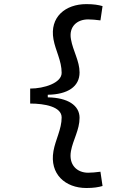

<svg xmlns="http://www.w3.org/2000/svg" viewBox="-20 -814 626 938"><path d="M401.9 104.5C438 104.5 460.4 100.6 481 94.7L470.7 24.9C448.7 27.8 427.7 29.8 410.6 29.8C356 29.8 314.5 -8.8 326.7 -76.2C336.4 -130.4 368.7 -179.2 368.7 -238.3C368.7 -299.3 311 -336.9 213.4 -338.4V-351.1C311 -352.5 368.7 -391.1 368.7 -460C368.7 -516.6 336.4 -565.4 326.7 -622.1C315.4 -683.6 356 -719.2 410.6 -719.2C427.7 -719.2 448.7 -717.3 470.7 -714.4L481 -784.2C460.4 -790 438 -793.9 401.9 -793.9C299.8 -793.9 221.7 -731 241.2 -622.1C251 -566.9 281.2 -517.6 281.2 -458C281.2 -408.7 195.3 -381.3 127.4 -381.3V-308.1C197.3 -308.1 281.2 -293 281.2 -240.2C281.2 -183.1 251 -131.8 241.2 -76.2C221.2 37.1 299.8 104.5 401.9 104.5Z"/></svg>

Font: Cascadia Mono PL SemiLight
Style: Regular
Weight: 350
Monospace: yes
Designer: Aaron Bell
Foundry: Saja Typeworks
Version: Version 2404.023